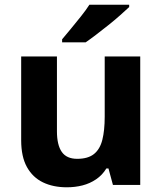

<svg xmlns="http://www.w3.org/2000/svg" viewBox="-20 -786 690 816"><path d="M576 -546V0H460L441 -70H432Q415 -42 388.5 -24Q362 -6 330.5 2Q299 10 264 10Q206 10 162.5 -11Q119 -32 94.5 -76Q70 -120 70 -190V-546H222V-228Q222 -170 242.5 -140.5Q263 -111 308 -111Q354 -111 379.5 -131.5Q405 -152 415 -192Q425 -232 425 -290V-546ZM529 -756Q514 -742 491 -721.5Q468 -701 441 -679.5Q414 -658 388.5 -638.5Q363 -619 344 -606H244V-619Q260 -638 281.5 -664Q303 -690 324.5 -717Q346 -744 360 -766H529Z"/></svg>

Font: Noto Sans Lao
Style: Bold
Weight: 700
Designer: Monotype Design Team
Foundry: Monotype Imaging Inc.
Version: Version 2.003